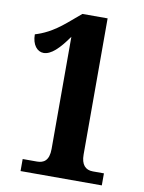

<svg xmlns="http://www.w3.org/2000/svg" viewBox="-82 -776 625 833"><g transform="rotate(10 230.5 -359.0)"><path d="M67 0H425V-53H376C343 -53 324 -74 324 -118V-718H213L155 -669C99 -622 58 -605 25 -595C25 -549 48 -522 76 -522C109 -522 143 -555 183 -612V-118C183 -66 159 -53 130 -53H67Z"/></g></svg>

Font: Noto Serif Lao ExtraCondensed ExtraBold
Style: Regular
Weight: 800
Width: 2
Designer: Monotype Design Team
Foundry: Monotype Imaging Inc.
Version: Version 2.003